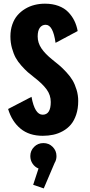

<svg xmlns="http://www.w3.org/2000/svg" viewBox="-20 -726 490 1042"><path d="M212 11Q138.5 11 91.5 -27.8Q44.5 -66.5 24 -134.5L151 -200.5Q168.5 -103.5 211.5 -103.5Q255.5 -103.5 255.5 -172.5Q255.5 -210 233 -240.8Q210.5 -271.5 167.5 -304.5Q146 -321 131 -334.2Q116 -347.5 96.5 -369.2Q77 -391 65.2 -412.5Q53.5 -434 45 -464.5Q36.5 -495 36.5 -528Q36.5 -563.5 46.8 -593Q57 -622.5 74.8 -643Q92.5 -663.5 116.5 -678Q140.5 -692.5 167.5 -699.2Q194.5 -706 224 -706Q265 -706 297.2 -694Q329.5 -682 350.2 -660.5Q371 -639 383.5 -613.5Q396 -588 401.5 -557.5L281.5 -493.5Q268 -591.5 228 -591.5Q208 -591.5 196.2 -575.5Q184.5 -559.5 184.5 -528Q184.5 -494 204.5 -464Q224.5 -434 264.5 -402Q289 -382.5 304.2 -369.5Q319.5 -356.5 340.8 -333.5Q362 -310.5 374.2 -289.5Q386.5 -268.5 395.5 -239Q404.5 -209.5 404.5 -178Q404.5 -136.5 393.5 -103.8Q382.5 -71 364.5 -49.8Q346.5 -28.5 321.2 -14.5Q296 -0.5 269 5.2Q242 11 212 11ZM286.5 121Q286.5 142 276.5 158L217.5 296.5L160 277L189 188.5Q169 180.5 156.8 162.2Q144.5 144 144.5 121Q144.5 92 165 71.2Q185.5 50.5 215.5 50.5Q245.5 50.5 266 71.2Q286.5 92 286.5 121Z"/></svg>

Font: League Mono Condensed
Style: Bold
Weight: 700
Width: 1
Designer: Tyler Finck
Foundry: The League of Moveable Type / Tyler Finck
Version: Version 2.210